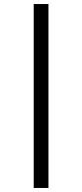

<svg xmlns="http://www.w3.org/2000/svg" viewBox="-20 -808 407 951"><path d="M147 123V-788H220V123Z"/></svg>

Font: Libre Bodoni SemiBold
Style: Regular
Weight: 600
Designer: Pablo Impallari, Rodrigo Fuenzalida
Foundry: Impallari Type
Version: Version 2.005;gftools[0.9.23]